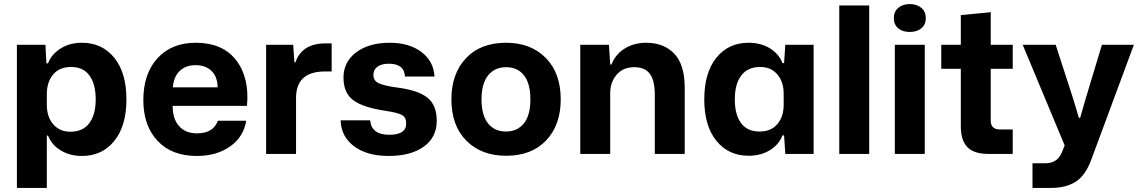

<svg xmlns="http://www.w3.org/2000/svg" viewBox="-20 -756 5602 943"><path d="M63 167V-536H203L208 -445H216Q233 -490 278 -518Q323 -546 382 -546Q482 -546 541.5 -472Q601 -398 601 -268Q601 -138 541.5 -64Q482 10 382 10Q323 10 278 -17.5Q233 -45 216 -90H210V167ZM326 -109Q387 -109 418.5 -151Q450 -193 450 -268Q450 -343 419.5 -385Q389 -427 329 -427Q272 -427 241 -390Q210 -353 210 -294V-241Q210 -182 241.5 -145.5Q273 -109 326 -109Z M947 10Q823 10 753.5 -64.5Q684 -139 684 -264Q684 -394 753.5 -470Q823 -546 941 -546Q1074 -546 1140 -460Q1206 -374 1193 -236H828Q828 -171 860 -136Q892 -101 947 -101Q1028 -101 1050 -163H1189Q1177 -84 1110.5 -37Q1044 10 947 10ZM829 -327H1049Q1048 -380 1018.5 -408Q989 -436 941 -436Q892 -436 862.5 -407.5Q833 -379 829 -327Z M1287 0V-536H1420L1426 -450H1431Q1463 -543 1579 -543H1609V-405H1576Q1437 -405 1434 -280V0Z M1889 10Q1782 10 1718.5 -38Q1655 -86 1653 -165H1798Q1804 -94 1893 -94Q1975 -94 1975 -150Q1975 -180 1953.5 -191.5Q1932 -203 1872 -212Q1763 -228 1715 -264Q1667 -300 1667 -375Q1667 -452 1729.5 -499Q1792 -546 1894 -546Q1990 -546 2050 -500.5Q2110 -455 2114 -380H1969Q1966 -443 1890 -443Q1854 -443 1834 -428.5Q1814 -414 1814 -388Q1814 -360 1839.5 -347.5Q1865 -335 1931 -326Q2033 -313 2079 -276.5Q2125 -240 2125 -163Q2125 -81 2061 -35.5Q1997 10 1889 10Z M2466 9Q2344 9 2270.5 -65Q2197 -139 2197 -268Q2197 -394 2268.5 -470Q2340 -546 2466 -546Q2587 -546 2660.5 -471.5Q2734 -397 2734 -268Q2734 -142 2662.5 -66.5Q2591 9 2466 9ZM2377 -150Q2409 -110 2465 -110Q2521 -110 2553 -150Q2585 -190 2585 -268Q2585 -346 2553.5 -386Q2522 -426 2466 -426Q2410 -426 2377.5 -386Q2345 -346 2345 -268Q2345 -190 2377 -150Z M2830 0V-536H2971L2977 -439H2983Q3004 -491 3049.5 -518.5Q3095 -546 3154 -546Q3240 -546 3291.5 -492.5Q3343 -439 3343 -324V0H3196V-292Q3196 -360 3172 -393Q3148 -426 3095 -426Q3040 -426 3008.5 -389Q2977 -352 2977 -298V0Z M3657 9Q3558 9 3498.5 -64.5Q3439 -138 3439 -268Q3439 -398 3498 -472Q3557 -546 3657 -546Q3717 -546 3761.5 -518.5Q3806 -491 3823 -446H3831L3837 -536H3976V0H3837L3831 -91H3823Q3806 -46 3761.5 -18.5Q3717 9 3657 9ZM3710 -110Q3767 -110 3798 -146.5Q3829 -183 3829 -242V-295Q3829 -354 3798 -390.5Q3767 -427 3714 -427Q3652 -427 3620.5 -385Q3589 -343 3589 -268Q3589 -193 3619.5 -151.5Q3650 -110 3710 -110Z M4102 0V-729H4249V0Z M4375 0V-536H4522V0ZM4448 -736Q4483 -736 4505 -717.5Q4527 -699 4527 -667Q4527 -635 4505 -617Q4483 -599 4448 -599Q4413 -599 4391.5 -617Q4370 -635 4370 -667Q4370 -699 4392 -717.5Q4414 -736 4448 -736Z M4834 0Q4764 0 4731.5 -33Q4699 -66 4699 -136V-418H4603V-536H4699V-682L4846 -696V-536H4954V-418H4846V-163Q4846 -120 4892 -120H4954V0Z M5051 167V46H5114Q5174 46 5196 -9L5209 -42L5003 -536H5165L5253 -264L5279 -177H5285L5310 -264L5392 -536H5549L5341 25Q5312 105 5264 136Q5216 167 5142 167Z"/></svg>

Font: Mona Sans
Style: Bold
Weight: 700
Designer: Deni Anggara
Foundry: GitHub
Version: Version 2.000;Glyphs 3.2.3 (3260)